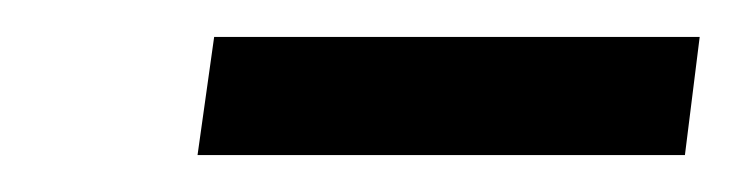

<svg xmlns="http://www.w3.org/2000/svg" viewBox="-20 -753 399 104"><path d="M351 -669H87L96 -733H359Z"/></svg>

Font: Fira Sans TEST Book
Style: Italic
Weight: 350
Italic angle: -8°
Designer: Carrois Corporate & Edenspiekermann AG
Foundry: Carrois Corporate GbR & Edenspiekermann AG
Version: Version 4.201